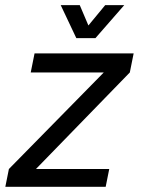

<svg xmlns="http://www.w3.org/2000/svg" viewBox="-41 -718 549 738"><path d="M91.8 -512.7H472.7L458 -439.5L97.2 -68.4H378.9L365.2 0H-20.5L-6.8 -68.4L357.9 -439.5H77.1ZM192.4 -698.2H265.6L298.8 -620.1L363.3 -698.2H436.5L325.7 -571.3H252.4Z"/></svg>

Font: Sansation
Style: Italic
Weight: 400
Designer: Bernd Montag
Version: Version 1.301